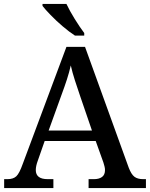

<svg xmlns="http://www.w3.org/2000/svg" viewBox="-20 -951 758 971"><path d="M1 0V-45H18Q47 -45 62.5 -59.5Q78 -74 95 -122L316 -714H410L631 -103Q644 -69 660 -57Q676 -45 704 -45H718V0H428V-45H455Q481 -45 496 -56Q511 -67 511 -91Q511 -100 508.5 -109.5Q506 -119 503 -129L464 -238H206L171 -138Q161 -111 161 -91Q161 -45 221 -45H250V0ZM226 -291H445L386 -463Q372 -504 359 -544Q346 -584 338 -620Q330 -585 318.5 -549.5Q307 -514 291 -471ZM359 -771Q331 -789 297.5 -817.5Q264 -846 236 -875Q208 -904 195 -921V-931H316Q332 -897 358 -855Q384 -813 406 -784V-771Z"/></svg>

Font: Noto Serif NP Hmong Medium
Style: Regular
Weight: 500
Designer: Dalton Maag Ltd
Foundry: Dalton Maag Ltd
Version: Version 1.001; ttfautohint (v1.8.4.7-5d5b)